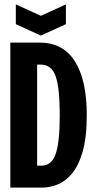

<svg xmlns="http://www.w3.org/2000/svg" viewBox="-20 -854 434 874"><path d="M27 0V-660H160Q268 -660 321.5 -574Q375 -488 375 -332Q375 -228 356 -163Q337 -98 306.5 -62.5Q276 -27 240.5 -13.5Q205 0 173 0ZM164 -560H149V-100H169Q215 -100 233.5 -153.5Q252 -207 252 -329Q252 -453 233.5 -506.5Q215 -560 164 -560ZM52 -834 166 -782 280 -834V-744L166 -692L52 -744Z"/></svg>

Font: Bricolage Grotesque 48pt Condensed SemiBold
Style: Regular
Weight: 600
Width: 3
Designer: Mathieu Triay
Foundry: Atelier Triay
Version: Version 1.000; ttfautohint (v1.8.4.7-5d5b);gftools[0.9.32]